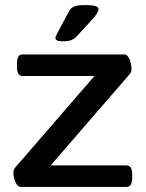

<svg xmlns="http://www.w3.org/2000/svg" viewBox="-20 -738 575 758"><path d="M63 0Q49 0 41 -19.5Q33 -39 33 -54Q33 -60 34 -65.5Q35 -71 43 -80L353 -438H69Q47 -438 47 -474V-487Q47 -523 69 -523H470Q484 -523 491.5 -503.5Q499 -484 499 -469Q499 -463 498.5 -457.5Q498 -452 490 -443L180 -85H479Q502 -85 502 -49V-36Q502 0 479 0ZM226 -575Q199 -575 199 -588Q199 -593 202.5 -599.5Q206 -606 211 -616L251 -691Q258 -705 270.5 -711.5Q283 -718 319 -718Q369 -718 369 -702Q369 -689 344 -661L289 -601Q274 -584 261.5 -579.5Q249 -575 226 -575Z"/></svg>

Font: Asap Semi Expanded Medium
Style: Regular
Weight: 500
Width: 6
Designer: Pablo Cosgaya
Foundry: Omnibus-Type
Version: Version 3.001; ttfautohint (v1.8.4.7-5d5b)